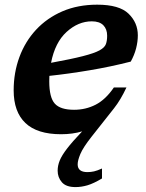

<svg xmlns="http://www.w3.org/2000/svg" viewBox="-20 -548 611 801"><path d="M455.5 -96 361.5 23Q326.5 67.5 315.2 94.5Q304 121.5 304 137.5Q304 170 344.5 170Q359 170 372.2 167Q385.5 164 405.5 155V196.5Q370.5 217.5 345 225Q319.5 232.5 295 232.5Q255.5 232.5 238 212.2Q220.5 192 220.5 164Q220.5 143 229.2 121.5Q238 100 259.8 71.8Q281.5 43.5 320.5 2.5L323 0Q283 12 235 12Q135 12 86 -34.8Q37 -81.5 37 -171Q37 -245 61 -310Q85 -375 130.5 -424Q176 -473 240.5 -500.8Q305 -528.5 385.5 -528.5Q477.5 -528.5 516.2 -491Q555 -453.5 555 -400.5Q555 -374.5 547.8 -346.2Q540.5 -318 525.5 -291Q441.5 -269.5 353.8 -254.8Q266 -240 186 -231.5Q185.5 -220.5 185.5 -209Q185.5 -141 208.8 -115.5Q232 -90 289 -90Q337.5 -90 379 -111.2Q420.5 -132.5 455 -183H507.5Q483.5 -131.5 455.5 -96ZM363 -459Q306.5 -459 258 -415Q209.5 -371 193 -286Q278 -301.5 325.8 -313.8Q373.5 -326 395 -337.8Q416.5 -349.5 421.8 -364Q427 -378.5 427 -399Q427 -426.5 411 -442.8Q395 -459 363 -459Z"/></svg>

Font: Newsreader Caption SemiBold
Style: Italic
Weight: 600
Italic angle: -17°
Designer: Hugues Gentile
Foundry: Production Type
Version: Version 1.001